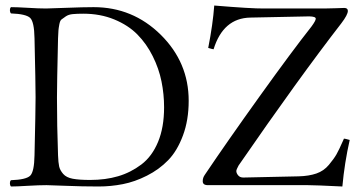

<svg xmlns="http://www.w3.org/2000/svg" viewBox="-20 -676 1329 701"><path d="M1230 4.9Q1130.4 0 1103.5 0H738.8Q719.7 0 720.2 -15.1Q720.2 -27.3 728 -38.1Q808.1 -157.2 927.5 -323.7Q1046.9 -490.2 1117.2 -579.1Q1133.3 -601.1 1132.8 -607.9Q1132.8 -615.7 1108.9 -616.2L894 -611.8Q794.9 -609.9 759.8 -496.1Q756.8 -496.1 740.2 -501Q757.3 -587.9 762.2 -655.8Q898.4 -644.5 942.9 -645H1164.1Q1181.2 -645 1207 -646Q1232.9 -647 1236.8 -647Q1250 -647 1250 -636.2Q1250 -622.1 1226.1 -590.8Q1070.3 -389.6 851.1 -71.8Q843.3 -57.6 842.8 -51.8Q842.8 -43.9 849.4 -35.9Q856 -27.8 868.2 -27.8L1070.8 -32.2Q1107.9 -33.2 1135 -42.5Q1162.1 -51.8 1180.7 -74Q1199.2 -96.2 1208.5 -112.5Q1217.8 -128.9 1231.9 -161.1Q1234.9 -167 1235.8 -169.9Q1239.7 -169.9 1256.8 -165Q1237.8 -81.1 1230 4.9ZM191.9 -108.9Q192.9 -82 196 -68.1Q199.2 -54.2 210.7 -41Q222.2 -27.8 245.6 -23.4Q269 -19 309.1 -19Q365.2 -19 411.1 -32.5Q457 -45.9 496.1 -75.4Q535.2 -105 557.1 -158Q579.1 -210.9 579.1 -284.2Q579.1 -332 569.6 -378.9Q560.1 -425.8 537.6 -470.9Q515.1 -516.1 481.7 -550Q448.2 -584 397.2 -605Q346.2 -626 284.2 -626Q261.2 -626 245.6 -624.5Q230 -623 220 -616Q210 -608.9 204.6 -605Q199.2 -601.1 196.5 -586.4Q193.8 -571.8 193.4 -564.9Q192.9 -558.1 191.9 -536.1Q188 -368.2 188 -319.8Q188 -217.8 191.9 -108.9ZM147.9 -645Q163.1 -645 223.6 -647.5Q284.2 -649.9 321.8 -649.9Q464.8 -649.9 566.9 -549.1Q668.9 -448.2 668.9 -308.1Q668.9 -237.3 647.9 -181.2Q627 -125 594 -91.1Q561 -57.1 516.6 -34.7Q472.2 -12.2 428.5 -3.7Q384.8 4.9 339.8 4.9Q279.8 4.9 220 2.4Q160.2 0 149.9 0Q122.1 0 81.5 2.4Q41 4.9 20 4.9Q16.1 0 16.1 -7.1Q16.1 -14.2 20 -18.1Q75.2 -20 90.1 -34.4Q105 -48.8 106 -108.9Q109.9 -274.9 109.9 -320.8Q109.9 -369.6 106 -536.1Q105 -596.2 90.1 -610.6Q75.2 -625 20 -627Q16.1 -631.8 16.1 -638.9Q16.1 -646 20 -649.9Q42 -649.9 81.5 -647.5Q121.1 -645 147.9 -645Z"/></svg>

Font: Linux Libertine Display
Style: Regular
Weight: 400
Designer: Philipp H. Poll
Foundry: Philipp H. Poll
Version: Version 5.0.9